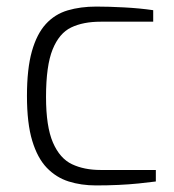

<svg xmlns="http://www.w3.org/2000/svg" viewBox="-20 -558 530 584"><path d="M272 6Q227 6 189 -6Q151 -18 122.5 -47.5Q94 -77 78 -130Q62 -183 62 -266Q62 -349 77 -402Q92 -455 119.5 -485Q147 -515 186 -526.5Q225 -538 273 -538Q310 -538 357.5 -535.5Q405 -533 446 -527V-492H286Q233 -492 196.5 -474.5Q160 -457 140 -407.5Q120 -358 120 -263Q120 -173 141 -124.5Q162 -76 199 -58.5Q236 -41 286 -41H454V-6Q431 -3 402 0Q373 3 340 4.5Q307 6 272 6Z"/></svg>

Font: Exo Thin Light
Style: Regular
Weight: 300
Version: Version 2.000